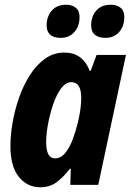

<svg xmlns="http://www.w3.org/2000/svg" viewBox="-20 -781 552 811"><path d="M150 10Q95 10 59.5 -34Q24 -78 24 -164Q24 -209 33 -262Q42 -315 60 -367Q78 -419 105.5 -462.5Q133 -506 169.5 -532.5Q206 -559 252 -559Q329 -559 359 -482H363L388 -549H512L395 0H277L279 -68H275Q249 -34 220 -12Q191 10 150 10ZM212 -112Q237 -112 256 -135.5Q275 -159 288 -194.5Q301 -230 309 -264Q318 -302 320.5 -326Q323 -350 323 -369Q323 -434 281 -434Q258 -434 238.5 -408Q219 -382 205 -341.5Q191 -301 183 -258Q175 -215 175 -181Q175 -112 212 -112ZM425 -621Q397 -621 381 -634Q365 -647 365 -674Q365 -711 386.5 -736Q408 -761 448 -761Q473 -761 489 -748.5Q505 -736 505 -709Q505 -670 483 -645.5Q461 -621 425 -621ZM237 -621Q208 -621 192.5 -634Q177 -647 177 -674Q177 -711 198.5 -736Q220 -761 260 -761Q284 -761 300 -748.5Q316 -736 316 -709Q316 -670 294 -645.5Q272 -621 237 -621Z"/></svg>

Font: Noto Sans Condensed ExtraBold
Style: Italic
Weight: 800
Width: 3
Italic angle: -12°
Designer: Monotype Design Team
Foundry: Monotype Imaging Inc.
Version: Version 2.013; ttfautohint (v1.8.4.7-5d5b)